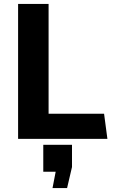

<svg xmlns="http://www.w3.org/2000/svg" viewBox="-20 -706 573 976"><path d="M72 0H526L509 -128H227V-686H72ZM247 250H321L346 143V30H200V167H263Z"/></svg>

Font: Chivo
Style: Bold
Weight: 700
Designer: Hector Gatti
Foundry: Omnibus-Type
Version: Version 1.003;PS 001.003;hotconv 1.0.70;makeotf.lib2.5.58329